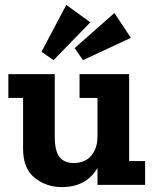

<svg xmlns="http://www.w3.org/2000/svg" viewBox="-20 -753 625 782"><path d="M348 -662 198 -508 149 -542 250 -733ZM513 -599 318 -508 284 -557 446 -700ZM571 0H377V-69Q332 9 232 9Q168 9 121 -29Q74 -67 74 -147V-354H14V-451H203V-197Q203 -138 222.5 -113.5Q242 -89 280 -89Q326 -89 351.5 -119Q377 -149 377 -196V-354H304V-451H506V-97H571Z"/></svg>

Font: Zilla Slab Bold
Style: Bold
Weight: 700
Designer: Typotheque.com
Foundry: Typotheque type foundry
Version: Version 1.1; 2017; ttfautohint (v1.6)